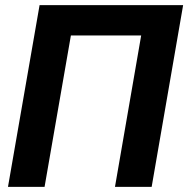

<svg xmlns="http://www.w3.org/2000/svg" viewBox="-20 -731 736 751"><path d="M573.2 0H429.7L532.2 -592.3H257.3L154.3 0H11.2L134.8 -710.9H696.3Z"/></svg>

Font: RobotoInd
Style: Bold Italic
Weight: 700
Italic angle: -12°
Designer: Google
Version: Version 2.001150; 2014